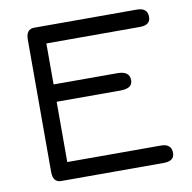

<svg xmlns="http://www.w3.org/2000/svg" viewBox="-72 -693 766 766"><g transform="rotate(-10 310.5 -310.5)"><path d="M152.3 -314.5V-70.3H531.2Q574.2 -70.3 574.2 -33.2Q574.2 0 531.2 0H115.2Q82 0 82 -43V-578.1Q82 -621.1 115.2 -621.1H531.2Q574.2 -621.1 574.2 -584Q574.2 -550.8 531.2 -550.8H152.3V-384.8H411.1Q460 -384.8 460 -347.7Q460 -314.5 411.1 -314.5Z"/></g></svg>

Font: Jura
Style: DemiBold
Weight: 600
Version: Version 2.5